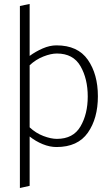

<svg xmlns="http://www.w3.org/2000/svg" viewBox="-20 -726 560 965"><path d="M129 -86Q160 -57 198 -42.5Q236 -28 266 -28Q348 -28 384.5 -90.5Q421 -153 421 -241Q421 -330 384.5 -393.5Q348 -457 266 -457Q236 -457 198 -442Q160 -427 129 -398ZM80 219V-696L129 -706V-445Q159 -467 194.5 -482.5Q230 -498 264 -498Q371 -498 421.5 -425.5Q472 -353 472 -242Q472 -131 421.5 -59Q371 13 264 13Q230 13 194.5 -1.5Q159 -16 129 -40V208Z"/></svg>

Font: Palanquin Thin
Style: Regular
Weight: 250
Designer: Pria Ravichandran
Version: Version 1.001